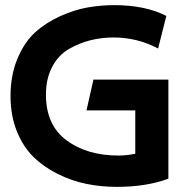

<svg xmlns="http://www.w3.org/2000/svg" viewBox="-20 -717 728 748"><path d="M344 -407H636V-21Q551 11 435 11Q374 11 317 -0.5Q260 -12 205.5 -39Q151 -66 110.5 -105.5Q70 -145 45.5 -206Q21 -267 21 -343Q21 -424 48 -488.5Q75 -553 117 -591Q159 -629 214.5 -654Q270 -679 321.5 -688Q373 -697 425 -697Q546 -697 628 -655L596 -528Q515 -571 422 -571Q375 -571 331.5 -560Q288 -549 247.5 -525.5Q207 -502 183 -456Q159 -410 159 -348Q159 -230 239 -170.5Q319 -111 442 -111Q472 -111 507 -118V-287H317Z"/></svg>

Font: Techna Sans
Style: Regular
Weight: 400
Designer: Carl Enlund
Version: Version 1.003